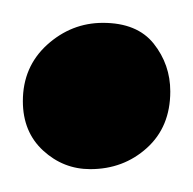

<svg xmlns="http://www.w3.org/2000/svg" viewBox="-25 -461 169 168"><path d="M54 -313Q30.5 -313 12.8 -329.2Q-5 -345.5 -5 -372.5Q-5 -402.5 16.2 -421.8Q37.5 -441 65 -441Q95 -441 109.5 -422.8Q124 -404.5 124 -381Q124 -350 103.5 -331.5Q83 -313 54 -313Z"/></svg>

Font: Merriweather 72pt
Style: Regular
Weight: 400
Version: Version 2.100